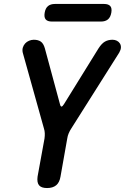

<svg xmlns="http://www.w3.org/2000/svg" viewBox="-20 -941 640 971"><path d="M218 10Q189 10 177.5 -4Q166 -18 170 -48L205 -240Q207 -254 206.5 -267Q206 -280 202 -292L95 -675Q92 -689 95.5 -700.5Q99 -712 107 -721Q115 -730 127 -735Q139 -740 151 -740Q173 -740 186.5 -730.5Q200 -721 207 -696L283 -415Q286 -402 291 -402Q296 -402 304 -415L478 -696Q494 -721 510.5 -730.5Q527 -740 549 -740Q561 -740 571 -735Q581 -730 586.5 -721Q592 -712 591.5 -700.5Q591 -689 583 -675L341 -292Q333 -280 327.5 -267Q322 -254 320 -240L286 -48Q281 -18 264 -4Q247 10 218 10ZM243 -832Q220 -832 211 -843Q202 -854 206 -877Q210 -900 223 -910.5Q236 -921 258 -921H506Q528 -921 537.5 -910.5Q547 -900 543 -877Q539 -854 526 -843Q513 -832 490 -832Z"/></svg>

Font: Maple Mono SemiBold
Style: Italic
Weight: 600
Italic angle: -10°
Monospace: yes
Designer: subframe7536
Version: Version 7.000